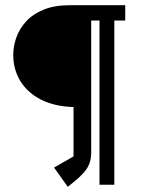

<svg xmlns="http://www.w3.org/2000/svg" viewBox="-20 -711 563 739"><path d="M241 8 188 -66 263 -109V-299Q191 -301 139 -327Q87 -353 59 -398Q31 -443 31 -500Q31 -532 42.5 -565.5Q54 -599 79.5 -627.5Q105 -656 147 -673.5Q189 -691 250 -691H462V-632H420V0H363V-632H331V-125Q331 -98 323 -78.5Q315 -59 295.5 -39Q276 -19 241 8Z"/></svg>

Font: Kreon Light Light
Style: Regular
Weight: 300
Version: Version 2.002